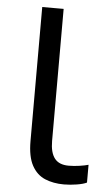

<svg xmlns="http://www.w3.org/2000/svg" viewBox="-53 -749 453 795"><g transform="rotate(5 174.0 -352.0)"><path d="M243 10Q199 10 164.5 -4.5Q130 -19 110 -55.5Q90 -92 90 -157V-714H179V-165Q179 -117 197.5 -93Q216 -69 256 -69Q278 -69 301.5 -72.5Q325 -76 338 -80V-6Q324 1 296.5 5.5Q269 10 243 10Z"/></g></svg>

Font: ukannada15
Style: Book
Weight: 400
Designer: Jelle Bosma - Monotype Design Team
Foundry: Monotype Imaging Inc.
Version: Version 2.003